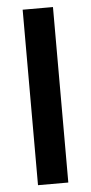

<svg xmlns="http://www.w3.org/2000/svg" viewBox="-52 -732 360 763"><g transform="rotate(-5 128.5 -350.0)"><path d="M68.3 0V-700H189.2V0Z"/></g></svg>

Font: Funnel Sans SemiBold
Style: Regular
Weight: 600
Designer: NORD ID, Kristian Moeller
Foundry: Dicotype
Version: Version 1.000